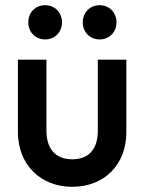

<svg xmlns="http://www.w3.org/2000/svg" viewBox="-20 -710 557 740"><path d="M258 10C382 10 467 -75 467 -201V-480H357V-206C357 -135 322 -96 258 -96C195 -96 159 -136 159 -206V-480H49V-201C49 -77 135 10 258 10ZM89 -624C89 -587 116 -558 154 -558C192 -558 219 -587 219 -624C219 -661 192 -690 154 -690C116 -690 89 -661 89 -624ZM299 -624C299 -587 326 -558 364 -558C402 -558 429 -587 429 -624C429 -661 402 -690 364 -690C326 -690 299 -661 299 -624Z"/></svg>

Font: MV Cash Medium
Style: Regular
Weight: 500
Designer: Rodrigo Fuenzalida
Foundry: fragTYPE
Version: Version 1.100;Glyphs 3.1.2 (3151)